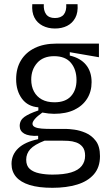

<svg xmlns="http://www.w3.org/2000/svg" viewBox="-20 -730 532 916"><path d="M230 166Q164 166 121 152.5Q78 139 56.5 113.5Q35 88 35 52Q35 8 67 -22.5Q99 -53 162 -66V-82Q117 -80 95.5 -92.5Q74 -105 74 -129Q74 -156 96 -172Q118 -188 163 -203V-218Q112 -222 84.5 -259.5Q57 -297 57 -352Q57 -404 80 -442Q103 -480 146 -501Q189 -522 250 -522H452V-457L313 -481V-465Q364 -453 390.5 -420.5Q417 -388 417 -338Q417 -293 395.5 -259Q374 -225 334.5 -206Q295 -187 238 -187Q226 -187 212 -188.5Q198 -190 182 -193Q158 -176 146.5 -162.5Q135 -149 135 -140Q135 -129 147 -123.5Q159 -118 178.5 -116.5Q198 -115 219 -115H294Q308 -115 334.5 -111.5Q361 -108 389 -96Q417 -84 437 -58Q457 -32 457 15Q457 68 428 101.5Q399 135 348 150.5Q297 166 230 166ZM230 103Q285 103 319.5 92.5Q354 82 370 61.5Q386 41 386 13Q386 -14 374 -29Q362 -44 343.5 -50.5Q325 -57 305.5 -58Q286 -59 272 -59H193Q144 -40 124.5 -18.5Q105 3 105 32Q105 61 122 76Q139 91 168 97Q197 103 230 103ZM240 -242Q292 -242 318.5 -271Q345 -300 345 -348Q345 -398 318.5 -430Q292 -462 238 -462Q186 -462 157.5 -430Q129 -398 129 -350Q129 -318 142 -293.5Q155 -269 179.5 -255.5Q204 -242 240 -242ZM134 -710H189Q187 -680 200 -662Q213 -644 242 -644Q271 -644 284.5 -661Q298 -678 296 -710H350Q353 -670 339 -644.5Q325 -619 300 -606.5Q275 -594 242 -594Q209 -594 183 -607.5Q157 -621 144 -646.5Q131 -672 134 -710Z"/></svg>

Font: Bricolage Grotesque SemiCondensed Light
Style: Regular
Weight: 300
Width: 4
Designer: Mathieu Triay
Foundry: Atelier Triay
Version: Version 1.000;gftools[0.9.30]